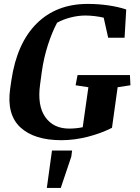

<svg xmlns="http://www.w3.org/2000/svg" viewBox="-20 -691 702 961"><path d="M368.2 -315.4H630.4L632.8 -264.2L568.8 -254.4L540.5 -51.3Q485.8 -23.4 418.7 -6.3Q351.6 10.7 287.6 10.7Q150.9 10.7 81.8 -53.7Q12.7 -118.2 30.8 -246.6L37.1 -290Q64.5 -474.6 163.3 -573Q262.2 -671.4 418.9 -671.4Q472.2 -671.4 522.5 -664.1Q572.8 -656.7 611.8 -643.6L603.5 -502H521.5L499 -602.5Q478.5 -607.4 453.9 -610.4Q429.2 -613.3 407.7 -613.3Q370.6 -613.3 332.3 -603.3Q293.9 -593.3 265.6 -577.1Q240.2 -529.3 219.7 -465.6Q199.2 -401.9 189.5 -333.5L180.7 -268.6Q166 -163.1 206.5 -105.2Q247.1 -47.4 326.2 -47.4Q360.8 -47.4 394 -54.2L422.4 -254.4L358.4 -264.2ZM240.2 62.5H340.8L336.9 92.8L284.2 249.5H214.4Z"/></svg>

Font: Noticia Text
Style: Bold Italic
Weight: 700
Italic angle: -8°
Designer: JM Sole
Foundry: JM Sole
Version: Version 1.003